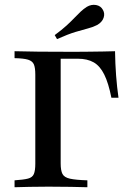

<svg xmlns="http://www.w3.org/2000/svg" viewBox="-20 -786 540 806"><path d="M41.1 0V-29Q79 -31.5 97.6 -36.3Q116.1 -41.1 122.2 -55.6Q128.2 -70.2 128.2 -98.4V-472.6Q128.2 -501.6 122.2 -515.7Q116.1 -529.8 97.6 -535.5Q79 -541.1 41.1 -541.9V-571Q119.4 -568.5 290.3 -568.5Q323.4 -568.5 354 -569Q384.7 -569.4 412.5 -569.8Q440.3 -570.2 462.9 -571Q463.7 -518.5 467.3 -469.8Q471 -421 477.4 -375.8H447.6Q435.5 -437.1 417.7 -473Q400 -508.9 373.4 -524.2Q346.8 -539.5 306.5 -539.5H234.7V-100Q234.7 -70.2 242.3 -55.6Q250 -41.1 273.8 -35.9Q297.6 -30.6 346.8 -29V0Q316.1 -0.8 277 -1.6Q237.9 -2.4 183.1 -2.4Q140.3 -2.4 104.4 -1.6Q68.5 -0.8 41.1 0ZM219.4 -621.8 209.7 -638.7Q240.3 -661.3 260.1 -679.4Q279.8 -697.6 293.5 -712.1Q307.3 -726.6 319 -737.5Q330.6 -748.4 344.4 -757.3Q363.7 -768.5 383.5 -764.9Q403.2 -761.3 412.1 -744.4Q421 -729 414.9 -711.3Q408.9 -693.5 388.7 -681.5Q371.8 -672.6 350 -666.9Q328.2 -661.3 297.2 -652Q266.1 -642.7 219.4 -621.8Z"/></svg>

Font: Playfair 5pt SemiExpanded Light SemiBold
Style: Regular
Weight: 600
Version: Version 2.001;gftools[0.9.30]